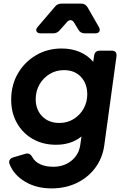

<svg xmlns="http://www.w3.org/2000/svg" viewBox="-20 -825 694 1065"><path d="M266 220Q182 220 119.5 183Q57 146 33 85Q28 72 33.5 62.5Q39 53 53 48L121 28Q145 21 159 46Q173 72 203 86Q233 100 276 100Q334 100 375.5 67Q417 34 425 -20L432 -68Q375 -22 291 -22Q218 -22 162 -54Q106 -86 74 -142.5Q42 -199 42 -272Q42 -353 79 -417Q116 -481 179.5 -518.5Q243 -556 322 -556Q377 -556 422 -537Q467 -518 497 -482L502 -516Q506 -544 534 -544H599Q630 -544 626 -512L558 -16Q548 53 508 106.5Q468 160 405.5 190Q343 220 266 220ZM309 -143Q354 -143 389 -165Q424 -187 444 -223Q464 -259 464 -302Q464 -361 429 -398.5Q394 -436 335 -436Q291 -436 255.5 -414.5Q220 -393 199 -356.5Q178 -320 178 -275Q178 -217 214 -180Q250 -143 309 -143ZM207 -640Q188 -640 182.5 -651Q177 -662 190 -677L285 -788Q298 -805 322 -805H430Q454 -805 466 -784L528 -676Q537 -660 531 -650Q525 -640 507 -640H451Q426 -640 415 -660L392 -698Q384 -712 372.5 -713Q361 -714 351 -702L311 -657Q297 -640 274 -640Z"/></svg>

Font: Pitagon Sans Text Bold
Style: Italic
Weight: 700
Italic angle: -8°
Designer: Travis Tran
Foundry: Pitagon
Version: Version 1.001; ttfautohint (v1.8.4.7-5d5b);gftools[0.9.26]